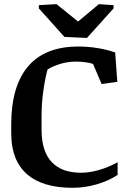

<svg xmlns="http://www.w3.org/2000/svg" viewBox="-20 -896 619 927"><path d="M34.2 -294.9Q34.2 -480 115.7 -575.7Q197.3 -671.4 358.9 -671.4Q403.3 -671.4 450 -664.1Q496.6 -656.7 536.1 -642.6L546.4 -501L470.7 -490.2L429.2 -587.4Q413.6 -592.8 390.9 -595.7Q368.2 -598.6 345.7 -598.6Q309.1 -598.6 272.2 -587.9Q235.4 -577.1 209.5 -560.5Q197.3 -515.6 189 -456.1Q180.7 -396.5 180.7 -333.5V-268.6Q180.7 -167 228.8 -114.5Q276.9 -62 371.6 -62Q413.1 -62 459.7 -75.7Q506.3 -89.4 547.9 -112.8V-51.3Q504.4 -22.9 447 -6.1Q389.6 10.7 330.1 10.7Q184.1 10.7 109.1 -56.2Q34.2 -123 34.2 -251.5ZM167.5 -871.1 252.9 -876 356.9 -792 457.5 -876 528.3 -871.1V-855.5L399.9 -712.9L291 -717.8L167.5 -855.5Z"/></svg>

Font: Noticia Text
Style: Bold
Weight: 700
Designer: JM Sole
Foundry: JM Sole
Version: Version 1.003